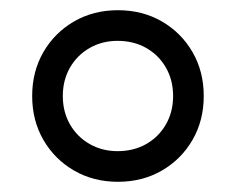

<svg xmlns="http://www.w3.org/2000/svg" viewBox="-20 -760 461 376"><path d="M211 -404Q163 -404 125 -426Q87 -448 65 -486Q43 -524 43 -572Q43 -620 65 -658Q87 -696 125 -718Q163 -740 211 -740Q259 -740 297 -718Q335 -696 357 -658Q379 -620 379 -572Q379 -524 357 -486Q335 -448 297 -426Q259 -404 211 -404ZM210 -464Q242 -464 266.5 -478Q291 -492 305 -516.5Q319 -541 319 -572Q319 -603 305 -627.5Q291 -652 266.5 -666Q242 -680 210 -680Q180 -680 155.5 -666Q131 -652 117 -627.5Q103 -603 103 -572Q103 -541 117 -516.5Q131 -492 155.5 -478Q180 -464 210 -464Z"/></svg>

Font: M PLUS 2 Thin
Style: Regular
Weight: 400
Version: Version 1.001